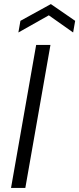

<svg xmlns="http://www.w3.org/2000/svg" viewBox="-20 -920 388 940"><path d="M34 0 157 -700H227L104 0ZM70 -761 80 -818 229 -900 348 -818 338 -761 219 -845Z"/></svg>

Font: DM Sans 16pt Light
Style: Italic
Weight: 300
Italic angle: -10°
Version: Version 4.004;gftools[0.9.30]